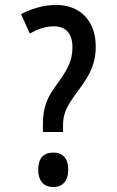

<svg xmlns="http://www.w3.org/2000/svg" viewBox="-20 -744 473 774"><path d="M153 -212H234V-234C234 -284 246 -311 286 -366C329 -424 366 -473 366 -556C366 -660 303 -724 207 -724C153 -724 102 -707 65 -687L100 -609C132 -626 162 -638 198 -638C246 -638 272 -607 272 -555C272 -496 251 -462 210 -405C171 -353 153 -313 153 -243ZM134 -60C134 -14 157 10 195 10C231 10 255 -13 255 -60C255 -107 232 -129 195 -129C155 -129 134 -105 134 -60Z"/></svg>

Font: Noto Sans Gurmukhi UI ExtraCondensed Medium
Style: Regular
Weight: 500
Width: 2
Designer: Jelle Bosma - Monotype Design Team
Foundry: Monotype Imaging Inc.
Version: Version 2.004